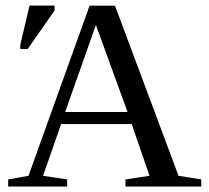

<svg xmlns="http://www.w3.org/2000/svg" viewBox="-20 -681 762 701"><path d="M225.1 -25.9V0H9.8V-25.9L84 -39.1L307.1 -660.2H399.9L631.8 -39.1L714.8 -25.9V0H438V-25.9L525.9 -39.1L460.9 -228H203.1L137.2 -39.1ZM330.1 -589.8 217.8 -272H445.8ZM54.2 -502V-518.1L87.9 -660.6H179.2V-642.6L81.1 -502Z"/></svg>

Font: Liberation Serif
Style: Regular
Weight: 400
Designer: Steve Matteson
Foundry: Ascender Corporation
Version: Version 2.1.5